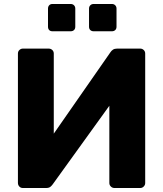

<svg xmlns="http://www.w3.org/2000/svg" viewBox="-20 -944 819 964"><path d="M95 0Q84 0 77 -7.5Q70 -15 70 -26V-675Q70 -686 77.5 -693Q85 -700 95 -700H224Q235 -700 242.5 -693Q250 -686 250 -675V-273L534 -681Q539 -689 547 -694.5Q555 -700 568 -700H684Q694 -700 701.5 -693Q709 -686 709 -675V-25Q709 -15 701.5 -7.5Q694 0 684 0H555Q544 0 536.5 -7.5Q529 -15 529 -25V-413L245 -19Q241 -13 233.5 -6.5Q226 0 211 0ZM450 -787Q440 -787 433.5 -793Q427 -799 427 -810V-901Q427 -911 433.5 -917.5Q440 -924 450 -924H542Q552 -924 558.5 -917.5Q565 -911 565 -901V-810Q565 -799 558.5 -793Q552 -787 542 -787ZM243 -787Q233 -787 227 -793Q221 -799 221 -810V-901Q221 -911 227 -917.5Q233 -924 243 -924H335Q345 -924 351.5 -917.5Q358 -911 358 -901V-810Q358 -799 351.5 -793Q345 -787 335 -787Z"/></svg>

Font: DVN-Rubik
Style: Bold
Weight: 700
Designer: Hubert and Fischer
Foundry: Hubert & Fischer
Version: Version 2.102